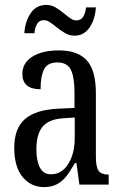

<svg xmlns="http://www.w3.org/2000/svg" viewBox="-20 -751 494 781"><path d="M38 -150Q38 -229 82 -267Q126 -305 218 -309L283 -312V-373Q283 -436 268.5 -466.5Q254 -497 213 -497Q174 -497 159.5 -469.5Q145 -442 145 -388Q71 -388 71 -450Q71 -495 111.5 -520.5Q152 -546 220 -546Q296 -546 333 -505.5Q370 -465 370 -372V-113Q370 -72 381 -56.5Q392 -41 419 -41H422V0H303L291 -88H285Q264 -52 249 -33Q234 -14 212.5 -2Q191 10 159 10Q106 10 72 -31Q38 -72 38 -150ZM284 -191V-273L238 -270Q178 -266 153 -235.5Q128 -205 128 -144Q128 -96 142.5 -69Q157 -42 187 -42Q231 -42 257.5 -84Q284 -126 284 -191ZM208 -642Q191 -656 180 -662.5Q169 -669 158 -669Q140 -669 131 -654Q122 -639 120 -616H79Q82 -664 105 -697.5Q128 -731 168 -731Q188 -731 204 -722Q220 -713 242 -695Q259 -681 269.5 -674.5Q280 -668 291 -668Q324 -668 330 -721H370Q367 -673 344.5 -639.5Q322 -606 283 -606Q263 -606 246 -615.5Q229 -625 208 -642Z"/></svg>

Font: Noto Serif Cond
Style: Regular
Weight: 400
Width: 3
Designer: Monotype Design Team
Foundry: Monotype Imaging Inc.
Version: Version 1.001